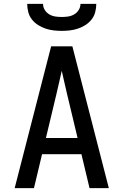

<svg xmlns="http://www.w3.org/2000/svg" viewBox="-20 -975 640 995"><path d="M56 0 245 -735H355L544 0H444L402 -176H198L156 0ZM382 -260 327 -490Q320 -519 313.5 -548.5Q307 -578 300 -608Q293 -578 286.5 -548.5Q280 -519 273 -490L218 -260ZM300 -815Q279 -815 257.5 -817.5Q236 -820 215.5 -827Q195 -834 177 -845.5Q159 -857 145.5 -874Q132 -891 126.5 -912.5Q121 -934 121 -955H203Q203 -938 212 -923.5Q221 -909 235.5 -900.5Q250 -892 266.5 -889.5Q283 -887 300 -887Q317 -887 333.5 -889.5Q350 -892 364.5 -900.5Q379 -909 388 -923.5Q397 -938 397 -955H479Q479 -934 473.5 -912.5Q468 -891 454.5 -874Q441 -857 423 -845.5Q405 -834 384.5 -827Q364 -820 342.5 -817.5Q321 -815 300 -815Z"/></svg>

Font: Iosevka Aile Medium
Style: Regular
Weight: 500
Designer: Belleve Invis
Foundry: Belleve Invis
Version: Version 27.3.5; ttfautohint (v1.8.4)